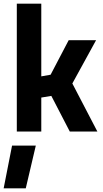

<svg xmlns="http://www.w3.org/2000/svg" viewBox="-30 -720 565 1051"><path d="M-10 311 36 77H166L111 311ZM196 0H62V-700H196V-302L247 -311L346 -500H496L366 -263L503 0H352L251 -195L196 -186Z"/></svg>

Font: Titillium Web
Style: Bold
Weight: 700
Version: Version 1.001;PS 57.000;hotconv 1.0.70;makeotf.lib2.5.55311